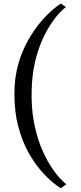

<svg xmlns="http://www.w3.org/2000/svg" viewBox="-20 -848 446 1053"><path d="M59 -334Q59 -421.5 79.8 -494.5Q100.5 -567.5 133 -625.2Q165.5 -683 201 -725Q236.5 -767 267.2 -793.2Q298 -819.5 314 -828.5L341.5 -809Q327.5 -800 305 -776Q282.5 -752 257.2 -713.5Q232 -675 208.8 -621.8Q185.5 -568.5 170.5 -500.8Q155.5 -433 153.5 -350.5Q151.5 -259 165.2 -183.5Q179 -108 202.2 -48.8Q225.5 10.5 252.5 53.8Q279.5 97 304 124.2Q328.5 151.5 344 162.5L313.5 184.5Q300 176.5 270.2 152.8Q240.5 129 204.5 87.8Q168.5 46.5 135.2 -13.2Q102 -73 80.5 -152.8Q59 -232.5 59 -334Z"/></svg>

Font: Merriweather 96pt
Style: Regular
Weight: 400
Version: Version 2.100